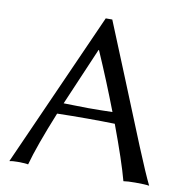

<svg xmlns="http://www.w3.org/2000/svg" viewBox="-76 -731 781 807"><g transform="rotate(10 314.5 -327.5)"><path d="M407.2 -275.4Q359.9 -398.9 306.2 -522H304.2L198.7 -275.9Q207.5 -275.9 247.1 -274.9Q286.6 -273.9 303.2 -273.9Q358.4 -273.9 407.2 -275.4ZM179.2 -228.5Q118.7 -79.6 96.2 2.9Q84 0 50.8 0Q28.3 0 16.1 2.9L311 -658.2H338.9L435.5 -421.9L544.4 -154.3Q590.8 -41.5 612.8 2.9Q595.7 0 553.2 0Q520 0 502.9 2.9Q481 -79.1 425.3 -228.5Q369.1 -230 308.1 -230Q236.3 -230 179.2 -228.5Z"/></g></svg>

Font: Linux Biolinum G
Style: Regular
Weight: 400
Designer: Philipp H. Poll
Foundry: Philipp H. Poll
Version: Version 1.1.0 ; ttfautohint (v1.6)